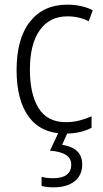

<svg xmlns="http://www.w3.org/2000/svg" viewBox="-20 -562 443 822"><path d="M259 10Q325 10 372 -15V-64Q347 -53 319.5 -46Q292 -39 262 -39Q182 -39 145 -99.5Q108 -160 108 -263Q108 -373 150 -432.5Q192 -492 269 -492Q318 -492 360 -471L377 -518Q331 -542 267 -542Q166 -542 108.5 -469.5Q51 -397 51 -262Q51 -132 104 -61Q157 10 259 10ZM332 142Q332 71 246 58L272 0H233L194 83Q285 90 285 142Q285 201 207 201Q179 201 158 195V234Q178 240 210 240Q267 240 299.5 214Q332 188 332 142Z"/></svg>

Font: Noto Sans UI SemiCondensed Light
Style: Regular
Weight: 300
Width: 4
Designer: Monotype Design Team
Foundry: Monotype Imaging Inc.
Version: Version 1.901